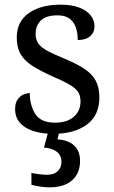

<svg xmlns="http://www.w3.org/2000/svg" viewBox="-20 -565 491 825"><path d="M210 10Q160 10 123 -2Q86 -14 65.5 -37.5Q45 -61 45 -96Q45 -123 56 -138Q67 -153 81.5 -159Q96 -165 108 -165Q108 -113 131.5 -75.5Q155 -38 216 -38Q269 -38 297.5 -63.5Q326 -89 326 -129Q326 -154 315.5 -170Q305 -186 278.5 -201.5Q252 -217 203 -238Q152 -261 118.5 -282.5Q85 -304 68.5 -332.5Q52 -361 52 -404Q52 -472 103.5 -508.5Q155 -545 240 -545Q288 -545 320.5 -532.5Q353 -520 369.5 -499Q386 -478 386 -453Q386 -426 367.5 -409.5Q349 -393 314 -393Q314 -443 293 -471Q272 -499 228 -499Q177 -499 155 -476.5Q133 -454 133 -419Q133 -394 145.5 -377Q158 -360 185.5 -345.5Q213 -331 257 -313Q310 -291 343 -269Q376 -247 391.5 -218Q407 -189 407 -147Q407 -69 353 -29.5Q299 10 210 10ZM192 240Q176 240 154.5 237Q133 234 115 229V178Q133 182 151.5 184Q170 186 183 186Q212 186 228 170.5Q244 155 244 130Q244 101 222.5 86Q201 71 169 69L190 -9H237L227 34Q260 36 281.5 48Q303 60 313.5 79.5Q324 99 324 126Q324 179 290 209.5Q256 240 192 240Z"/></svg>

Font: Noto Serif Tamil
Style: Italic
Weight: 400
Italic angle: -12°
Designer: Indian Type Foundry, Tom Grace, and the Monotype Design Team
Foundry: Monotype Imaging Inc.
Version: Version 2.003